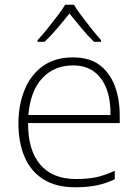

<svg xmlns="http://www.w3.org/2000/svg" viewBox="-20 -783 587 813"><path d="M289 -540Q359 -540 402 -507.5Q445 -475 466 -419.5Q487 -364 487 -293V-262H99Q98 -148 150 -86.5Q202 -25 301 -25Q350 -25 385 -32Q420 -39 466 -60V-24Q428 -6 388.5 2Q349 10 299 10Q216 10 162.5 -24.5Q109 -59 83.5 -120Q58 -181 58 -260Q58 -337 83.5 -401Q109 -465 160.5 -502.5Q212 -540 289 -540ZM290 -506Q210 -506 159.5 -452.5Q109 -399 100 -296H448Q449 -358 431.5 -405.5Q414 -453 378.5 -479.5Q343 -506 290 -506ZM293 -763Q305 -743 325.5 -715.5Q346 -688 368 -660.5Q390 -633 408 -613V-606H378Q350 -633 323 -666Q296 -699 274 -726Q253 -699 225 -666Q197 -633 169 -606H139V-613Q158 -633 180 -660.5Q202 -688 223 -715.5Q244 -743 256 -763Z"/></svg>

Font: Noto Sans Hebrew Thin ExtraLight
Style: Regular
Weight: 250
Version: Version 3.001